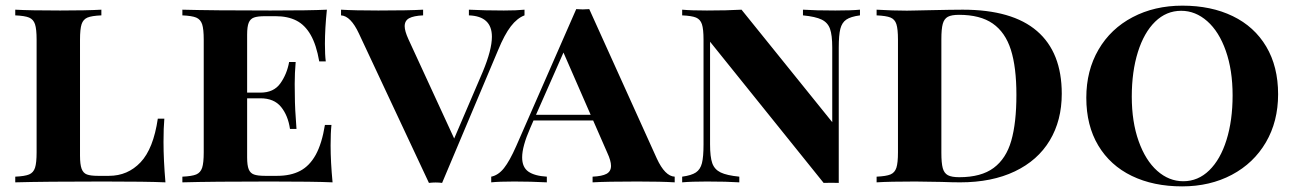

<svg xmlns="http://www.w3.org/2000/svg" viewBox="-20 -642 4562 676"><path d="M261.7 -502V-94.2Q261.7 -63 267.3 -47.9Q272.9 -32.7 285.9 -27.8Q298.8 -22.9 324.7 -22.9H363.8Q429.7 -22.9 474.9 -70.6Q520 -118.2 535.6 -224.1H558.6Q555.7 -191.9 555.7 -142.1Q555.7 -79.1 562.5 0Q497.6 -2.9 343.8 -2.9Q137.7 -2.9 33.7 0V-20Q67.4 -21.5 82.5 -27.8Q97.7 -34.2 103.3 -51.3Q108.9 -68.4 108.9 -106V-502Q108.9 -539.6 103.3 -556.6Q97.7 -573.7 82.5 -580.1Q67.4 -586.4 33.7 -587.9V-607.9Q85 -605 191.9 -605Q285.2 -605 336.9 -607.9V-587.9Q302.7 -586.4 287.8 -580.1Q272.9 -573.7 267.3 -556.9Q261.7 -540 261.7 -502Z M1150.9 0Q1085.9 -2.9 932.1 -2.9Q726.1 -2.9 622.1 0V-20Q655.8 -21.5 670.9 -27.8Q686 -34.2 691.7 -51.3Q697.3 -68.4 697.3 -106V-502Q697.3 -539.6 691.7 -556.6Q686 -573.7 670.9 -580.1Q655.8 -586.4 622.1 -587.9V-607.9Q726.1 -605 932.1 -605Q1072.3 -605 1130.9 -607.9Q1124 -541 1124 -487.8Q1124 -448.7 1127 -425.8H1104Q1093.8 -484.4 1073.7 -519.3Q1053.7 -554.2 1023.4 -569.6Q993.2 -585 950.2 -585H913.1Q887.2 -585 874.3 -580.3Q861.3 -575.7 855.7 -562Q850.1 -548.3 850.1 -520V-315.9H897Q943.8 -315.9 967 -348.4Q990.2 -380.9 998 -423.8H1021Q1017.6 -384.8 1017.6 -346.2L1018.1 -306.2Q1018.1 -261.2 1023.9 -188H1001Q994.1 -235.4 969.5 -265.6Q944.8 -295.9 897 -295.9H850.1V-87.9Q850.1 -59.6 855.7 -45.9Q861.3 -32.2 874.3 -27.6Q887.2 -22.9 913.1 -22.9H956.1Q1003.4 -22.9 1036.6 -40.3Q1069.8 -57.6 1091.6 -96.9Q1113.3 -136.2 1124 -202.1H1147Q1144 -174.3 1144 -129.9Q1144 -72.3 1150.9 0Z M1826.7 -607.9V-587.9Q1800.8 -578.1 1778.6 -549.3Q1756.3 -520.5 1733.4 -464.8L1536.6 2Q1525.9 0.5 1513.7 0.5Q1502 0.5 1490.2 2L1243.7 -523.9Q1214.8 -585.9 1180.7 -587.9V-607.9Q1227.5 -605 1312 -605Q1418.9 -605 1469.7 -607.9V-587.9Q1436.5 -586.4 1420.7 -577.9Q1404.8 -569.3 1404.8 -549.8Q1404.8 -532.7 1418 -503.9L1579.1 -154.3L1679.7 -389.2Q1711.9 -466.3 1711.9 -512.7Q1711.9 -585 1630.9 -587.9V-607.9Q1688 -605 1753.9 -605Q1798.8 -605 1826.7 -607.9Z M2355.5 -20V0Q2308.6 -2.9 2224.1 -2.9Q2117.2 -2.9 2066.4 0V-20Q2099.6 -21.5 2115.5 -30Q2131.3 -38.6 2131.3 -58.1Q2131.3 -75.7 2118.2 -104L2068.4 -217.8H1858.4L1846.7 -190.9Q1818.4 -126.5 1818.4 -87.9Q1818.4 -53.2 1840.3 -37.8Q1862.3 -22.5 1905.3 -20V0Q1848.1 -2.9 1790.5 -2.9Q1737.3 -2.9 1709.5 0V-20Q1734.4 -24.9 1754.4 -50Q1774.4 -75.2 1797.4 -127.4L2008.8 -609.9Q2024.4 -608.9 2031.7 -608.9Q2040 -608.9 2054.7 -609.9L2292.5 -84Q2321.3 -21.5 2355.5 -20ZM1963.9 -457 1867.2 -237.8H2059.6Z M2933.1 -474.1V2Q2924.3 1.5 2906.7 1.5Q2888.7 1.5 2879.9 2L2480 -495.1V-133.8Q2480 -89.4 2487.8 -67.4Q2495.6 -45.4 2517.1 -34.9Q2538.6 -24.4 2583 -20V0Q2539.1 -2.9 2468.8 -2.9Q2413.6 -2.9 2381.8 0V-20Q2414.6 -24.4 2430.2 -34.9Q2445.8 -45.4 2451.4 -67.4Q2457 -89.4 2457 -133.8V-502Q2457 -539.6 2451.4 -556.6Q2445.8 -573.7 2430.7 -580.1Q2415.5 -586.4 2381.8 -587.9V-607.9Q2413.6 -605 2468.8 -605Q2540 -605 2590.8 -607.9L2910.2 -211.9V-474.1Q2910.2 -518.6 2902.3 -540.5Q2894.5 -562.5 2873 -573Q2851.6 -583.5 2807.1 -587.9V-607.9Q2851.1 -605 2920.9 -605Q2977.1 -605 3007.8 -607.9V-587.9Q2975.1 -583.5 2959.7 -573Q2944.3 -562.5 2938.7 -540.5Q2933.1 -518.6 2933.1 -474.1Z M3718.3 -312Q3718.3 -217.8 3676 -147.5Q3633.8 -77.1 3553 -38.6Q3472.2 0 3360.4 0Q3334 0 3294.9 -1.5Q3201.2 -2.9 3202.6 -2.9Q3111.8 -2.9 3066.4 0V-20Q3100.1 -21.5 3115.2 -27.8Q3130.4 -34.2 3136 -51.3Q3141.6 -68.4 3141.6 -106V-502Q3141.6 -540 3136 -557.1Q3130.4 -574.2 3115.2 -580.3Q3100.1 -586.4 3066.4 -587.9V-607.9Q3124.5 -604.5 3172.9 -604.5L3200.2 -605L3247.1 -606Q3334 -607.9 3369.6 -607.9Q3543.9 -607.9 3631.1 -532.7Q3718.3 -457.5 3718.3 -312ZM3294.4 -503.9V-104Q3294.4 -67.9 3299.3 -50Q3304.2 -32.2 3317.4 -25.1Q3330.6 -18.1 3357.4 -18.1Q3434.6 -18.1 3478.5 -50.8Q3522.5 -83.5 3540.5 -146.5Q3558.6 -209.5 3558.6 -308.1Q3558.6 -405.3 3539.1 -466.8Q3519.5 -528.3 3475.3 -559.1Q3431.2 -589.8 3356.4 -589.8Q3330.1 -589.8 3317.1 -582.8Q3304.2 -575.7 3299.3 -557.9Q3294.4 -540 3294.4 -503.9Z M4480 -310.1Q4480 -214.4 4437 -140.9Q4394 -67.4 4317.1 -26.6Q4240.2 14.2 4142.1 14.2Q4041 14.2 3964.8 -22.7Q3888.7 -59.6 3846.7 -129.9Q3804.7 -200.2 3804.7 -297.9Q3804.7 -393.6 3847.7 -467.3Q3890.6 -541 3967.8 -581.5Q4044.9 -622.1 4143.1 -622.1Q4244.1 -622.1 4320.3 -585.2Q4396.5 -548.3 4438.2 -478Q4480 -407.7 4480 -310.1ZM3964.8 -301.8Q3964.8 -212.9 3989 -145Q4013.2 -77.1 4054.4 -40.5Q4095.7 -3.9 4146 -3.9Q4198.2 -3.9 4237.5 -42.2Q4276.9 -80.6 4298.3 -149.2Q4319.8 -217.8 4319.8 -306.2Q4319.8 -395 4295.9 -462.9Q4272 -530.8 4230.5 -567.4Q4189 -604 4138.7 -604Q4086.4 -604 4047.1 -565.7Q4007.8 -527.3 3986.3 -458.7Q3964.8 -390.1 3964.8 -301.8Z"/></svg>

Font: TypoPRO Playfair Display SC
Style: Bold
Weight: 700
Designer: Claus Eggers Sørensen
Foundry: Claus Eggers Sørensen
Version: Version 1.004;PS 001.004;hotconv 1.0.70;makeotf.lib2.5.58329